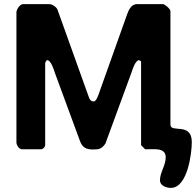

<svg xmlns="http://www.w3.org/2000/svg" viewBox="-20 -727 954 935"><path d="M667 -427V-20L687 0C727 1 787 -11 787 39C787 79 759 112 759 151C759 178 791 188 812 188C894 188 914 18 914 -35C914 -134 810 -77 810 -120V-673C810 -683 783 -707 773 -707H647C621 -707 607 -680 600 -660L460 -267C459 -265 449 -233 437 -233C423 -233 417 -242 413 -253L260 -680C256 -692 234 -707 220 -707H93C77 -707 60 -681 60 -667V-33C60 -22 72 0 87 0H180C189 0 200 -11 200 -20V-420C200 -422 205 -431 207 -433C207 -434 209 -434 210 -434C229 -434 244 -382 247 -373C265 -324 349 -96 367 -47C379 -10 397 1 433 1C464 1 474 -2 493 -27C512 -79 601 -321 620 -373C623 -381 638 -434 657 -434C660 -433 667 -429 667 -427Z"/></svg>

Font: Asimov Print
Style: C
Weight: 500
Designer: Google
Version: Version 2.000980: 2014